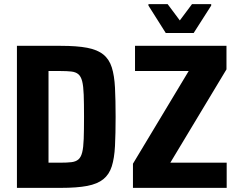

<svg xmlns="http://www.w3.org/2000/svg" viewBox="-20 -910 1155 930"><path d="M62 0V-688H274Q353 -688 402.5 -678.5Q452 -669 480.5 -646Q509 -623 521.5 -583.5Q534 -544 537 -485Q540 -426 540 -344Q540 -262 537 -203Q534 -144 521.5 -104.5Q509 -65 480.5 -42Q452 -19 402.5 -9.5Q353 0 274 0ZM215 -122H272Q305 -122 326 -124.5Q347 -127 359.5 -137.5Q372 -148 378 -171.5Q384 -195 385.5 -237Q387 -279 387 -344Q387 -409 385.5 -451Q384 -493 378 -516.5Q372 -540 359.5 -550.5Q347 -561 326 -563.5Q305 -566 272 -566H215ZM624 0V-117L894 -566H634V-688H1077V-574L805 -122H1078V0ZM783 -750 699 -883V-890H792L851 -811L910 -890H1003V-883L918 -750Z"/></svg>

Font: Saira SemiCondensed
Style: Bold
Weight: 700
Width: 4
Designer: Hector Gatti with collaboration of the Omnibus-Type team
Foundry: Omnibus-Type
Version: Version 1.101